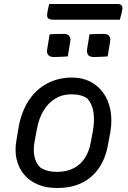

<svg xmlns="http://www.w3.org/2000/svg" viewBox="-20 -932 640 963"><path d="M342 -543Q393 -543 433 -522.5Q473 -502 499 -465Q525 -428 534 -379Q543 -330 534 -273L523 -213Q511 -141 477.5 -91Q444 -41 391 -15Q338 11 266 11Q211 11 169 -7Q127 -25 100 -57.5Q73 -90 63 -134.5Q53 -179 63 -232L73 -292Q87 -371 123.5 -427Q160 -483 216 -513Q272 -543 342 -543ZM338 -459Q293 -459 258 -438Q223 -417 199 -378Q175 -339 165 -284L154 -225Q146 -186 152 -151Q158 -116 182 -92Q199 -81 219.5 -75.5Q240 -70 265 -70Q314 -70 349 -88Q384 -106 405.5 -139Q427 -172 435 -217L446 -276Q455 -326 449 -368Q443 -410 418 -438Q404 -448 384.5 -453.5Q365 -459 338 -459ZM229 -760Q246 -761 264 -761.5Q282 -762 301 -762Q313 -762 321 -757Q329 -752 332 -743Q335 -734 332 -721L320 -649Q303 -648 284.5 -647Q266 -646 248 -646Q237 -646 229 -650.5Q221 -655 217.5 -664.5Q214 -674 217 -687ZM429 -760Q447 -761 464.5 -761.5Q482 -762 501 -762Q513 -762 521 -757Q529 -752 532 -743Q535 -734 532 -721L520 -649Q503 -648 484.5 -647Q466 -646 448 -646Q437 -646 429 -650.5Q421 -655 418 -664.5Q415 -674 417 -687ZM227 -912H569Q584 -912 590 -904.5Q596 -897 593 -883Q591 -869 587.5 -856.5Q584 -844 581 -833H251Q237 -833 228.5 -836Q220 -839 217.5 -846.5Q215 -854 217 -865Q219 -878 221.5 -889.5Q224 -901 227 -912Z"/></svg>

Font: Rec Mono Semicasual
Style: Italic
Weight: 400
Italic angle: -10°
Version: Version 1.085; ttfautohint (v1.8.4.7-5d5b)